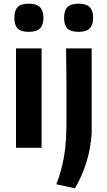

<svg xmlns="http://www.w3.org/2000/svg" viewBox="-20 -803 583 1043"><path d="M136 -630Q94 -630 76 -648Q58 -666 58 -706Q58 -746 76 -764.5Q94 -783 136 -783Q178 -783 197 -764Q216 -745 216 -706Q216 -668 197.5 -649Q179 -630 136 -630ZM67 -540H206V0H67ZM407 -630Q365 -630 346.5 -648Q328 -666 328 -706Q328 -746 346.5 -764.5Q365 -783 407 -783Q449 -783 467.5 -764Q486 -745 486 -706Q486 -668 467.5 -649Q449 -630 407 -630ZM286 198Q301 160 311 123Q321 86 328 46Q335 6 338 -40.5Q341 -87 341 -144Q341 -151 341 -177.5Q341 -204 341 -241Q341 -278 341 -321Q341 -364 340.5 -405.5Q340 -447 339.5 -482.5Q339 -518 339 -540H478V-79Q473 2 449.5 78Q426 154 387 220Z"/></svg>

Font: Encode Sans Normal
Style: SemiBold
Weight: 600
Designer: Pablo Impallari, Andres Torresi
Foundry: Pablo Impallari, Andres Torresi
Version: Version 1.000; ttfautohint (v1.00) -l 8 -r 50 -G 200 -x 14 -